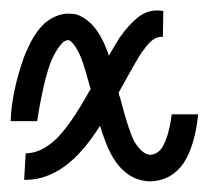

<svg xmlns="http://www.w3.org/2000/svg" viewBox="-21 -342 393 361"><path d="M237.3 -308.6Q258.8 -326.2 286.1 -321.3L285.2 -272.5Q267.6 -275.4 249 -248Q245.1 -243.2 245.1 -243.2Q234.4 -226.6 202.1 -168Q203.1 -166 203.1 -162.1Q205.1 -159.2 205.1 -157.2Q220.7 -96.7 231.4 -76.2Q246.1 -51.8 261.7 -50.8Q274.4 -51.8 283.2 -63.5Q296.9 -85.9 301.8 -127H351.6Q345.7 -68.4 324.2 -35.2Q300.8 -2 261.7 -1Q214.8 -2 187.5 -52.7Q177.7 -71.3 167 -105.5Q144.5 -69.3 118.2 -43.9Q74.2 -2.9 24.4 -3.9L27.3 -53.7Q55.7 -53.7 84 -80.1Q111.3 -106.4 146.5 -169.9Q146.5 -170.9 148.4 -171.9Q149.4 -173.8 149.4 -174.8Q138.7 -213.9 131.8 -232.4Q120.1 -260.7 108.4 -266.6Q101.6 -266.6 96.7 -261.7Q85.9 -251 76.2 -229.5Q61.5 -194.3 48.8 -114.3H-1Q1 -169.9 24.4 -235.4Q27.3 -243.2 30.3 -249Q43.9 -280.3 62.5 -297.9Q82 -314.5 104.5 -316.4Q114.3 -316.4 120.1 -315.4H121.1Q158.2 -303.7 178.7 -251Q181.6 -245.1 183.6 -237.3Q197.3 -260.7 204.1 -271.5Q220.7 -294.9 237.3 -308.6Z"/></svg>

Font: Bratas-flat
Style: flat
Weight: 400
Designer: MUHAMMAD YONI
Version: Version 001.000